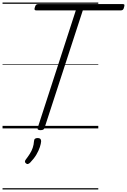

<svg xmlns="http://www.w3.org/2000/svg" viewBox="-20 -1011 1000 1512"><path d="M298 14Q271 14 277 -5L577 -929H267Q255 -929 252.5 -935Q250 -941 255 -955Q259 -969 265 -974Q271 -979 282 -979H945Q958 -979 959.5 -973Q961 -967 957 -954Q954 -940 948 -934.5Q942 -929 930 -929H632L331 -5Q328 5 321 9.5Q314 14 298 14ZM185 276Q177 270 176.5 262.5Q176 255 182 247Q201 222 215 200Q229 178 237.5 153.5Q246 129 248 99Q249 86 256.5 81Q264 76 277 76Q291 76 297.5 82.5Q304 89 304 101Q303 119 294 147Q285 175 266.5 206.5Q248 238 218 269Q210 277 201.5 280Q193 283 185 276ZM0 471H754V481H0ZM0 -20H754V0H0ZM0 -505H754V-500H0ZM0 -991H754V-981H0Z"/></svg>

Font: Playwrite IE Guides
Style: Regular
Weight: 400
Designer: Veronika Burian, José Scaglione
Foundry: TypeTogether
Version: Version 1.003